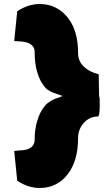

<svg xmlns="http://www.w3.org/2000/svg" viewBox="-20 -845 540 959"><path d="M66 58 51 -91Q51 -91 81 -94Q121 -94 141 -114Q153 -129 153 -144Q153 -201 166 -241Q179 -288 208 -321Q224 -337 248 -348Q255 -352 268 -356Q273 -357 280.5 -360.5Q288 -364 293 -365Q275 -373 268 -374Q240 -383 228 -391Q216 -397 208 -405Q178 -439 165 -488Q153 -528 153 -588Q153 -604 141 -617Q129 -630 109 -634Q91 -638 81 -638Q75 -638 51 -640L66 -789Q122 -825 178 -825Q222 -825 258 -807Q294 -789 319 -756Q370 -692 370 -580Q370 -538 400 -511Q428 -485 473 -474L475 -366Q477 -355 478 -353V-339V-309Q478 -281 473 -268Q473 -263 468 -263Q428 -263 398 -231Q370 -198 370 -156Q370 -42 319 24Q294 58 258 76Q222 94 178 94Q122 94 66 58Z"/></svg>

Font: Sigmar One
Style: Regular
Weight: 400
Designer: Vernon Adams
Foundry: Vernon Adams
Version: Version 2.000